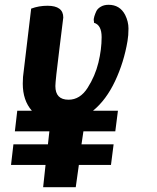

<svg xmlns="http://www.w3.org/2000/svg" viewBox="-20 -781 654 801"><path d="M178 -757Q244 -757 244 -708Q244 -706 227.5 -574.5Q211 -443 211 -422Q211 -365 266 -365Q314 -365 345.5 -414.5Q377 -464 390.5 -519.5Q404 -575 404 -626Q404 -677 372 -686Q373 -687 371.5 -694Q370 -701 373.5 -712.5Q377 -724 382 -734.5Q387 -745 400.5 -753Q414 -761 433 -761Q480 -761 502 -719Q516 -691 516 -662Q516 -633 512 -610Q497 -521 460 -442.5Q423 -364 368 -319H472L461 -233H328L320 -179H454L443 -93H309L296 0H160L170 -93H26L36 -179H180L186 -233H42L52 -319H113Q75 -362 75 -432Q75 -445 76 -460L110 -745Q142 -757 178 -757Z"/></svg>

Font: Lily Script One
Style: Regular
Weight: 400
Designer: Julia Petretta
Foundry: Julia Petretta
Version: Version 1.002;PS 001.001;hotconv 1.0.70;makeotf.lib2.5.58329